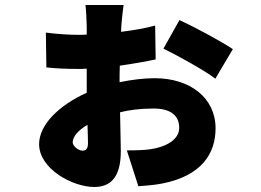

<svg xmlns="http://www.w3.org/2000/svg" viewBox="-20 -666 1040 766"><path d="M473 -646H321C323 -633 326 -580 326 -561V-528C314 -527 302 -527 291 -527C259 -527 207 -530 163 -536L165 -397C205 -393 239 -391 291 -391C303 -391 314 -391 326 -392V-296C217 -247 136 -169 136 -91C136 8 270 80 356 80C419 80 462 44 462 -63C462 -90 460 -153 459 -218C495 -227 538 -233 593 -233C662 -233 695 -204 695 -156C695 -108 641 -80 583 -71C556 -67 524 -66 486 -66L532 77C556 75 593 73 628 66C785 35 840 -54 840 -154C840 -276 738 -354 597 -354C554 -354 505 -348 457 -338C457 -356 457 -380 458 -404C514 -412 564 -421 601 -429L599 -564C559 -553 511 -545 463 -539C463 -546 464 -553 464 -560C465 -581 471 -633 473 -646ZM696 -586 632 -472C682 -448 802 -382 839 -352L909 -470C864 -500 761 -556 696 -586ZM270 -98C270 -120 291 -146 329 -168C330 -137 331 -111 331 -95C331 -71 322 -65 309 -65C292 -65 270 -84 270 -98Z"/></svg>

Font: Noto Sans JP Black
Style: Regular
Weight: 900
Designer: Ryoko NISHIZUKA 西塚涼子 (kana, bopomofo & ideographs); Paul D. Hunt (Latin, Greek & Cyrillic); Sandoll Communications 산돌커뮤니
Foundry: Adobe
Version: Version 2.002;hotconv 1.0.116;makeotfexe 2.5.65601